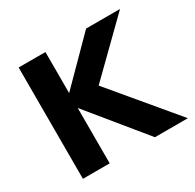

<svg xmlns="http://www.w3.org/2000/svg" viewBox="-128 -700 851 838"><g transform="rotate(-30 298.0 -280.5)"><path d="M197 0H62V-561H197V-354L402 -561H573L325 -318L591 0H425L197 -279Z"/></g></svg>

Font: Open Sauce One
Style: Bold
Weight: 700
Designer: Alfredo Marco Pradil
Foundry: Creative Sauce Fz LLC
Version: Version 1.477